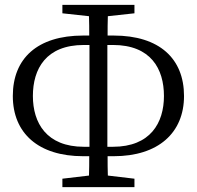

<svg xmlns="http://www.w3.org/2000/svg" viewBox="-20 -762 814 794"><path d="M327 -155C172 -155 116 -254 116 -365C116 -477 170 -576 327 -576H350C350 -514 350 -452 350 -393V-328C350 -270 350 -212 350 -155ZM447 -576C604 -576 658 -477 658 -365C658 -254 602 -155 447 -155H424C424 -213 424 -271 424 -328V-393C424 -452 424 -514 424 -576ZM450 -116C635 -116 741 -213 741 -365C741 -519 640 -615 450 -615H425C425 -642 425 -669 426 -695L536 -707V-742H238V-707L348 -695C349 -669 349 -642 349 -615H324C134 -615 33 -520 33 -365C33 -211 139 -116 324 -116H349C349 -89 349 -62 348 -36L238 -23V12H536V-23L426 -36C425 -62 425 -89 425 -116Z"/></svg>

Font: Noto Serif CJK JP
Style: Regular
Weight: 400
Designer: Ryoko NISHIZUKA 西塚涼子 (kana & ideographs); Frank Grießhammer (Latin, Greek & Cyrillic); Wenlong ZHANG 张文龙 (bopomofo); San
Foundry: Adobe Systems Incorporated
Version: Version 1.000;PS 1;hotconv 16.6.53;makeotf.lib2.5.65590